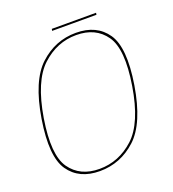

<svg xmlns="http://www.w3.org/2000/svg" viewBox="-135 -843 857 950"><g transform="rotate(-20 293.5 -367.5)"><path d="M229.5 4Q338.5 4 420.8 -71.5Q503 -147 534 -337.5Q564.5 -526.5 511.8 -603.2Q459 -680 350 -680Q241 -680 158.8 -604Q76.5 -528 45.5 -337.5Q15 -148 67.8 -72Q120.5 4 229.5 4ZM231.5 -7Q129.5 -7 78.2 -79.8Q27 -152.5 57 -337.5Q87.5 -522.5 166.8 -595.8Q246 -669 348 -669Q450 -669 501.2 -595.8Q552.5 -522.5 522.5 -337.5Q492.5 -152 413 -79.5Q333.5 -7 231.5 -7ZM243.5 -729H477L478.5 -739H245.5Z"/></g></svg>

Font: Anybody Thin Thin
Style: Italic
Weight: 250
Italic angle: -10°
Version: Version 1.113;gftools[0.9.25]